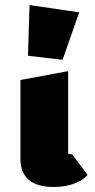

<svg xmlns="http://www.w3.org/2000/svg" viewBox="-20 -731 378 761"><path d="M61 -97V-414L250 -449V-128Q250 -123 251.5 -121.5Q253 -120 258 -120H260Q268 -120 270 -114L327 -38Q311 -17 275 -3.5Q239 10 192 10Q128 10 95 -17.5Q62 -45 61 -97ZM91 -510 97 -711 294 -682 228 -494Z"/></svg>

Font: Ysabeau Heavy
Style: Regular
Weight: 800
Designer: Christian Thalmann (Catharsis Fonts)
Version: Version 0.003